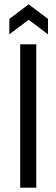

<svg xmlns="http://www.w3.org/2000/svg" viewBox="-20 -864 260 884"><path d="M73 0V-660H147V0ZM23 -706V-777L112 -844L201 -777V-706L112 -773Z"/></svg>

Font: Bricolage Grotesque 12pt Condensed Light
Style: Regular
Weight: 300
Width: 3
Designer: Mathieu Triay
Foundry: Atelier Triay
Version: Version 1.001; ttfautohint (v1.8.4.7-5d5b);gftools[0.9.33.de